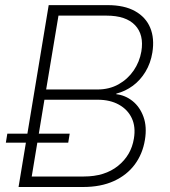

<svg xmlns="http://www.w3.org/2000/svg" viewBox="-20 -748 678 768"><path d="M54.2 0 174.8 -727.5H410.6Q477.1 -727.5 520 -703.6Q563 -679.7 580.8 -637.2Q598.6 -594.7 589.4 -537.6Q582.5 -495.1 562 -461.2Q541.5 -427.2 511.5 -405Q481.4 -382.8 445.3 -373.5V-371.1Q481 -367.2 510.3 -343.8Q539.6 -320.3 554 -280.5Q568.4 -240.7 559.6 -188Q550.3 -131.8 518.8 -89.6Q487.3 -47.4 435.3 -23.7Q383.3 0 312 0ZM106.9 -42H315.4Q399.4 -42 452.1 -84.5Q504.9 -127 515.6 -193.8Q523.4 -240.2 507.3 -274.9Q491.2 -309.6 455.8 -329.3Q420.4 -349.1 370.6 -349.1H157.7ZM164.6 -390.1H370.1Q417 -390.1 453.9 -410.6Q490.7 -431.2 514.4 -465.6Q538.1 -500 545.4 -542Q556.6 -608.9 520.3 -647.2Q483.9 -685.5 406.2 -685.5H213.9ZM3.4 -177.2 9.3 -213.4H258.8L252.9 -177.2Z"/></svg>

Font: Inter 18pt ExtraLight
Style: Italic
Weight: 250
Italic angle: -9.3988°
Designer: Rasmus Andersson
Foundry: rsms
Version: Version 4.001;git-66647c0bb